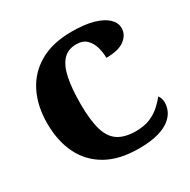

<svg xmlns="http://www.w3.org/2000/svg" viewBox="-163 -879 1035 1044"><g transform="rotate(-30 354.0 -357.0)"><path d="M418 10Q297 10 216 -36Q135 -82 94.5 -164.5Q54 -247 54 -358Q54 -466 95 -548.5Q136 -631 217 -677.5Q298 -724 417 -724Q500 -724 554.5 -708Q609 -692 636.5 -665Q664 -638 664 -605Q664 -564 626.5 -535Q589 -506 511 -506Q511 -540 501.5 -573.5Q492 -607 469 -629.5Q446 -652 406 -652Q352 -652 321 -617.5Q290 -583 277 -517.5Q264 -452 264 -358Q264 -257 282 -195.5Q300 -134 341.5 -107Q383 -80 452 -80Q506 -80 543.5 -96.5Q581 -113 607 -137Q633 -161 650 -183Q657 -176 661 -162Q665 -148 665 -137Q665 -114 654.5 -88.5Q644 -63 617 -40.5Q590 -18 541.5 -4Q493 10 418 10Z"/></g></svg>

Font: Noto Serif Tibetan Black
Style: Regular
Weight: 900
Version: Version 2.103